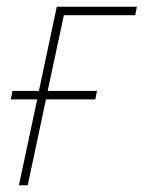

<svg xmlns="http://www.w3.org/2000/svg" viewBox="-20 -548 425 568"><path d="M36 0 90 -254H12L17 -279H95L148 -528H385L380 -503H169L121 -279H267L262 -254H116L62 0Z"/></svg>

Font: Noto Sans Disp Thin
Style: Italic
Weight: 100
Italic angle: -12°
Designer: Monotype Design Team
Foundry: Monotype Imaging Inc.
Version: Version 2.000;GOOG;noto-source:20170915:90ef993387c0